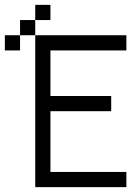

<svg xmlns="http://www.w3.org/2000/svg" viewBox="-20 -770 540 790"><path d="M187.5 -687.5H125V-750H187.5ZM0 -625H62.5V-562.5H0ZM62.5 -687.5H125V-625H62.5ZM125 -625H500V-562.5H187.5V-375H437.5V-312.5H187.5V-62.5H500V0H125Z"/></svg>

Font: 寒蝉点阵体 16px
Style: Regular
Weight: 400
Designer: Designed by Warren2060
Foundry: ChillType
Version: Version 1.000